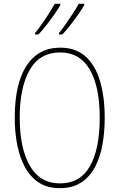

<svg xmlns="http://www.w3.org/2000/svg" viewBox="-20 -973 624 1003"><path d="M527 -358Q527 -283 515 -216.5Q503 -150 475.5 -99Q448 -48 403 -19Q358 10 293 10Q227 10 182 -20Q137 -50 109.5 -101.5Q82 -153 69.5 -219Q57 -285 57 -358Q57 -535 118.5 -629.5Q180 -724 295 -724Q376 -724 427 -678Q478 -632 502.5 -549.5Q527 -467 527 -358ZM83 -358Q83 -199 136 -107Q189 -15 293 -15Q399 -15 450 -105Q501 -195 501 -358Q501 -522 448.5 -610.5Q396 -699 295 -699Q187 -699 135 -607.5Q83 -516 83 -358ZM420 -946Q410 -928 390.5 -900Q371 -872 348 -842.5Q325 -813 306 -793H288V-800Q305 -821 325 -849.5Q345 -878 363 -906Q381 -934 391 -953H420ZM295 -946Q285 -928 265.5 -900Q246 -872 223 -842.5Q200 -813 181 -793H163V-800Q181 -822 201 -850.5Q221 -879 238 -906.5Q255 -934 266 -953H295Z"/></svg>

Font: Noto Sans Georgian Condensed Thin
Style: Regular
Weight: 100
Width: 3
Designer: Monotype Design Team, Akaki Razmadze
Foundry: Google LLC
Version: Version 2.005; ttfautohint (v1.8.4.7-5d5b)